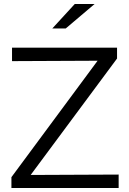

<svg xmlns="http://www.w3.org/2000/svg" viewBox="-20 -938 645 958"><path d="M37 0V-54L467 -635L40 -633V-700H564V-646L133 -65L572 -67V0ZM241 -796 353 -918H452L308 -796Z"/></svg>

Font: Red Hat Text
Style: Regular
Weight: 400
Designer: Pentagram, MCKL
Foundry: MCKL
Version: Version 1.030